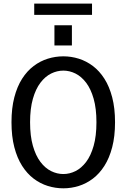

<svg xmlns="http://www.w3.org/2000/svg" viewBox="-20 -1012 690 1043"><path d="M324.1 11Q281 11 239.8 -1.8Q198.5 -14.6 162.9 -41.6Q127.2 -68.7 100.1 -111.1Q73.1 -153.5 57.8 -212.3Q42.4 -271.1 42.4 -348Q42.4 -424.4 57.8 -483.2Q73.1 -542 100.1 -584.3Q127.2 -626.6 162.9 -653.5Q198.5 -680.4 239.8 -693.2Q281 -706 324.1 -706Q367.1 -706 407.9 -693.2Q448.8 -680.4 484.5 -653.5Q520.3 -626.6 547.2 -584.3Q574.2 -542 589.5 -483.2Q604.9 -424.4 604.9 -348Q604.9 -271.1 589.5 -212.3Q574.2 -153.5 547.2 -111.1Q520.3 -68.7 484.5 -41.6Q448.8 -14.6 407.9 -1.8Q367.1 11 324.1 11ZM324.1 -66.6Q358 -66.6 390.1 -82.5Q422.1 -98.5 447.9 -132.4Q473.6 -166.4 488.7 -219.8Q503.9 -273.1 503.9 -348Q503.9 -422.4 488.7 -475.6Q473.6 -528.9 447.9 -562.7Q422.1 -596.5 390.1 -612.5Q358 -628.4 324.1 -628.4Q290 -628.4 257.7 -612.5Q225.4 -596.5 199.7 -562.7Q173.9 -528.9 158.7 -475.6Q143.4 -422.4 143.4 -348Q143.4 -273.1 158.7 -219.8Q173.9 -166.4 199.7 -132.4Q225.4 -98.5 257.7 -82.5Q290 -66.6 324.1 -66.6ZM275.7 -874.9H370.6V-764.9H275.7ZM165.9 -931.1V-992.4H479.9V-931.1Z"/></svg>

Font: Trispace Thin
Style: Regular
Weight: 100
Designer: Tyler Finck
Foundry: Etcetera Type Company
Version: Version 1.210